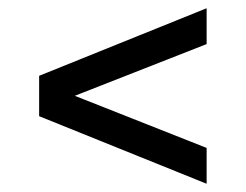

<svg xmlns="http://www.w3.org/2000/svg" viewBox="-20 -613 596 466"><path d="M481.5 -167 75 -331V-429L481.5 -593V-506L140 -372V-389L481.5 -254Z"/></svg>

Font: Encode Sans SC SemiExpanded Medium
Style: Regular
Weight: 500
Width: 6
Designer: Multiple Designers
Foundry: Impallari Type
Version: Version 3.002